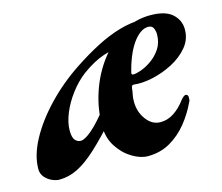

<svg xmlns="http://www.w3.org/2000/svg" viewBox="-94 -526 732 634"><g transform="rotate(-15 271.5 -209.0)"><path d="M36.6 14Q25.6 14 12 8Q-1.7 2 -11.7 -9.6Q-21.8 -21.3 -21.8 -37.4Q-21.8 -84 6.5 -136.5Q34.8 -189.1 83.8 -240.4Q132.8 -291.7 193.6 -331.9Q237 -360.8 278.2 -382.1Q319.3 -403.5 358.7 -414.9Q398.1 -426.3 436 -426.3L359.7 -358.4Q321 -357.5 285.4 -345.8Q249.8 -334 209.6 -304.6Q182.3 -283.9 159.6 -253.8Q136.9 -223.8 124 -192Q111.1 -160.2 111.1 -133.9Q111.1 -110.2 119 -100.9Q126.9 -91.6 138.3 -91.6Q152.6 -91.6 178 -113.7Q203.4 -135.8 233.4 -174.8L250.9 -137.1Q203.1 -83.3 166.6 -49.7Q130.1 -16.2 99.5 -1.1Q68.9 14 36.6 14ZM339.1 14.8Q314.4 14.8 286.1 -2.2Q257.8 -19.2 238.3 -49.3Q218.8 -79.5 218.6 -117.9Q218 -176.9 236.7 -233.3Q255.3 -289.7 289.3 -334.7Q323.2 -379.7 368.3 -406.3Q413.3 -432.9 466 -432.9Q517.4 -432.9 541.2 -411.5Q564.9 -390.1 565.1 -359Q565.5 -324.7 543.4 -298.3Q521.3 -271.9 487.6 -254.6Q453.9 -237.4 418.4 -229.8Q382.9 -222.3 355.5 -225.6Q347.1 -226.4 346.4 -216.4Q345.1 -203.9 342.8 -193.7Q340.4 -183.5 340.8 -169.6Q341.1 -135 360.8 -109Q380.4 -82.9 408.6 -82.9Q433.6 -82.9 455.4 -97.5Q477.2 -112 495.2 -136.7Q505.4 -148.5 511.2 -148.5Q519.7 -148.5 519.7 -137.4Q519.7 -134.7 519.3 -130.2Q518.9 -125.7 516.9 -122.9Q500.3 -87 474.9 -55.5Q449.4 -23.9 415.7 -4.6Q382 14.8 339.1 14.8ZM362.9 -258.4Q372.3 -258.4 389.7 -264.5Q407 -270.6 425.9 -283.9Q444.9 -297.1 458.3 -317.4Q471.7 -337.7 472.1 -366Q472 -377.4 467.5 -387.5Q463.1 -397.6 449.7 -397.6Q435.6 -397.6 421.6 -387.3Q407.6 -377 395.2 -358.9Q382.9 -340.7 373.1 -316.3Q363.3 -291.9 356.8 -264.4Q355.9 -258.4 362.9 -258.4Z"/></g></svg>

Font: EB Garamond
Style: Italic
Weight: 400
Italic angle: -17.2°
Designer: Georg Duffner and Octavio Pardo
Foundry: Georg Duffner
Version: Version 1.001